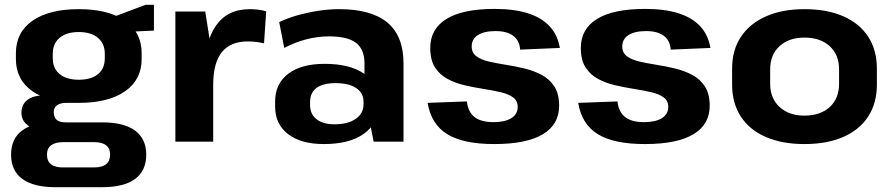

<svg xmlns="http://www.w3.org/2000/svg" viewBox="-20 -588 3712 797"><path d="M307 -161Q184 -161 115 -209Q46 -257 46 -343V-367Q46 -454 115 -502Q184 -550 307 -550Q430 -550 499 -502Q568 -454 568 -367V-343Q568 -257 499 -209Q430 -161 307 -161ZM209 189Q120 189 73 155Q26 121 26 54Q26 -12 71.5 -46Q117 -80 208 -80H405Q494 -80 540.5 -46Q587 -12 587 54Q587 121 540.5 155Q494 189 405 189ZM370 107Q437 107 437 54Q437 2 370 2H244Q175 2 175 54Q175 108 244 107ZM163 -49Q120 -49 94.5 -68.5Q69 -88 69 -120Q69 -154 93.5 -173Q118 -192 164 -192H307V-161H254Q230 -161 216 -150.5Q202 -140 203 -120Q204 -100 216 -90Q228 -80 253 -80H307V-49ZM307 -257Q358 -257 386.5 -280Q415 -303 415 -346V-365Q415 -407 386.5 -431Q358 -455 307 -455Q256 -455 227.5 -431Q199 -407 199 -365V-346Q199 -304 227.5 -280.5Q256 -257 307 -257ZM425 -508 584 -568H619V-461L425 -452Z M708 -540H832L865 -331V0H708ZM828 -277Q828 -412 876 -481Q924 -550 1017 -550Q1033 -550 1050.5 -548Q1068 -546 1085 -541L1076 -408Q1044 -416 1008 -416Q937 -416 901 -371.5Q865 -327 865 -236Z M1493 -194V-325Q1493 -383 1458 -410Q1423 -437 1346 -437Q1298 -437 1250.5 -424.5Q1203 -412 1160 -389L1139 -496Q1171 -512 1213 -524Q1255 -536 1300.5 -543Q1346 -550 1387 -550Q1522 -550 1588.5 -494Q1655 -438 1655 -325V0H1531ZM1324 10Q1229 10 1175.5 -31.5Q1122 -73 1122 -146V-166Q1122 -240 1176 -281.5Q1230 -323 1328 -323Q1431 -323 1490 -283Q1549 -243 1549 -169V-148Q1549 -74 1489.5 -32Q1430 10 1324 10ZM1369 -72Q1424 -72 1456.5 -94.5Q1489 -117 1489 -155V-166Q1489 -202 1458.5 -222.5Q1428 -243 1373 -243Q1322 -243 1294.5 -223.5Q1267 -204 1267 -163V-153Q1267 -114 1294 -93Q1321 -72 1369 -72Z M2032 10Q1903 10 1836.5 -31Q1770 -72 1755 -161L1918 -167Q1923 -123 1950 -102Q1977 -81 2029 -81Q2076 -81 2102.5 -97.5Q2129 -114 2129 -144Q2129 -170 2109.5 -184Q2090 -198 2057.5 -205.5Q2025 -213 1986.5 -219Q1948 -225 1909 -234Q1870 -243 1837.5 -260.5Q1805 -278 1785.5 -308.5Q1766 -339 1766 -389Q1766 -468 1833.5 -509.5Q1901 -551 2033 -551Q2114 -551 2171 -533Q2228 -515 2261.5 -479Q2295 -443 2304 -389L2139 -382Q2137 -419 2111 -439Q2085 -459 2037 -459Q1990 -459 1964 -442.5Q1938 -426 1938 -395Q1938 -369 1957.5 -354.5Q1977 -340 2009.5 -332.5Q2042 -325 2080.5 -319Q2119 -313 2158 -303.5Q2197 -294 2229.5 -276.5Q2262 -259 2281.5 -228.5Q2301 -198 2301 -149Q2301 -71 2233 -30.5Q2165 10 2032 10Z M2657 10Q2528 10 2461.5 -31Q2395 -72 2380 -161L2543 -167Q2548 -123 2575 -102Q2602 -81 2654 -81Q2701 -81 2727.5 -97.5Q2754 -114 2754 -144Q2754 -170 2734.5 -184Q2715 -198 2682.5 -205.5Q2650 -213 2611.5 -219Q2573 -225 2534 -234Q2495 -243 2462.5 -260.5Q2430 -278 2410.5 -308.5Q2391 -339 2391 -389Q2391 -468 2458.5 -509.5Q2526 -551 2658 -551Q2739 -551 2796 -533Q2853 -515 2886.5 -479Q2920 -443 2929 -389L2764 -382Q2762 -419 2736 -439Q2710 -459 2662 -459Q2615 -459 2589 -442.5Q2563 -426 2563 -395Q2563 -369 2582.5 -354.5Q2602 -340 2634.5 -332.5Q2667 -325 2705.5 -319Q2744 -313 2783 -303.5Q2822 -294 2854.5 -276.5Q2887 -259 2906.5 -228.5Q2926 -198 2926 -149Q2926 -71 2858 -30.5Q2790 10 2657 10Z M3319 10Q3226 10 3158.5 -19.5Q3091 -49 3055 -104.5Q3019 -160 3019 -237V-303Q3019 -380 3055.5 -435Q3092 -490 3159.5 -520Q3227 -550 3319 -550Q3413 -550 3480.5 -520.5Q3548 -491 3584 -435.5Q3620 -380 3620 -303V-237Q3620 -160 3584 -104.5Q3548 -49 3480.5 -19.5Q3413 10 3319 10ZM3319 -108Q3385 -108 3424 -143.5Q3463 -179 3463 -240V-300Q3463 -361 3424 -396.5Q3385 -432 3319 -432Q3255 -432 3216 -396.5Q3177 -361 3177 -300V-240Q3177 -180 3216 -144Q3255 -108 3319 -108Z"/></svg>

Font: Pathway Extreme 8pt Thin 12pt
Style: Bold
Weight: 700
Version: Version 1.001;gftools[0.9.26]